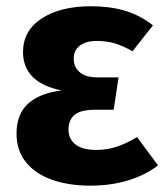

<svg xmlns="http://www.w3.org/2000/svg" viewBox="-20 -568 520 605"><path d="M266.7 -548.3Q325.8 -548.3 373.2 -534.4Q420.5 -520.5 462 -488.1L397.5 -406.4Q369.8 -422.4 343.5 -430.7Q317.1 -439 284.5 -439Q251.4 -439 231.8 -424.4Q212.2 -409.8 212.2 -383Q212.2 -356.7 231.2 -340.4Q250.2 -324.1 287 -324.1H353.6L338.2 -222.2H279.7Q234.2 -222.2 215 -206Q195.8 -189.9 195.8 -159.7Q195.8 -130.7 217.4 -113.2Q238.9 -95.6 283.9 -95.6Q316.6 -95.6 346.9 -105.4Q377.1 -115.3 411.9 -136L477.9 -46.9Q439 -16.6 384.3 0.2Q329.6 17 264 17Q196.8 17 144.2 -1.5Q91.6 -20 61.8 -56.8Q32.1 -93.5 32.1 -147Q32.1 -208.3 68.6 -241.4Q105.1 -274.6 174.1 -282.9Q112.3 -295.7 82.4 -326.3Q52.5 -357 52.5 -403.7Q52.5 -471.3 111.4 -509.8Q170.3 -548.3 266.7 -548.3Z"/></svg>

Font: Fira Sans Variable
Style: Regular
Weight: 400
Designer: Carrois Corporate & Edenspiekermann AG
Foundry: Carrois Corporate GbR & Edenspiekermann AG
Version: Version 4.202